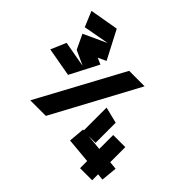

<svg xmlns="http://www.w3.org/2000/svg" viewBox="-206 -1016 1413 1413"><g transform="rotate(45 500.5 -309.5)"><path d="M343 55H181L542 -613H703ZM793 149V75L597 57L608 -68H616V-304L742 -273V-63H669L793 -51V-196H919V-39L981 -33L969 92L919 87V149ZM20 -314 71 -433 274 -397 160 -449 106 -563 286 -646 84 -609 34 -729 258 -768 373 -547 310 -518 360 -496 245 -274Z"/></g></svg>

Font: Blaka Ink
Style: Regular
Weight: 400
Designer: Mohamed Gaber
Foundry: Kief Type Foundry
Version: Version 1.003; ttfautohint (v1.8.4.7-5d5b)